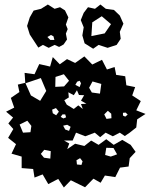

<svg xmlns="http://www.w3.org/2000/svg" viewBox="-20 -799 665 851"><path d="M294 0 263 32 238 -6 194 17 169 -26 133 -12 127 -50 76 -54V-105L31 -118L51 -160L16 -188L39 -227L17 -252L38 -278L7 -304L43 -322L28 -365L66 -391L59 -424L92 -432L89 -476L133 -470L154 -515L202 -504L214 -546L245 -514L277 -537L313 -520L354 -549L389 -513L432 -534L454 -491L488 -502L495 -467L535 -461L540 -421L579 -413L566 -376L604 -351L584 -310L625 -294L588 -270L584 -234L555 -211L533 -196L511 -211L480 -195L448 -211L424 -191L400 -211L358 -195L317 -211L302 -176H264L287 -163L278 -138L313 -162L354 -152L384 -176L417 -157L451 -182L484 -157L522 -179L559 -157L581 -126L555 -98L550 -61L512 -56L491 -14L445 -21L426 11L394 -7L357 31ZM286 -441 263 -470 226 -458 225 -414 264 -416ZM185 -396 161 -453 93 -430 117 -376 158 -352ZM333 -441 322 -437 314 -423 333 -413 339 -430ZM429 -427 390 -438 375 -410 387 -389 423 -384ZM307 -316 327 -332 347 -316 339 -338 363 -339 339 -353 353 -377 330 -378 321 -399 307 -377 283 -390 285 -367 265 -355 276 -335ZM228 -320 211 -313 214 -297 229 -288 241 -304ZM473 -295 458 -308 442 -292 452 -272 474 -275ZM537 -300 525 -299V-287L535 -282L546 -291ZM269 -292H257L249 -281L261 -274L273 -279ZM101 -264 67 -247 82 -211 115 -213 119 -241ZM278 -246 260 -242 269 -225 286 -219 293 -237ZM483 -143 451 -144 446 -112 471 -105 499 -115ZM205 -129 176 -135 161 -117 175 -100 203 -96ZM335 -98 319 -89 321 -70 341 -68 346 -84ZM355 -607 345 -642 351 -678 338 -710 351 -742 370 -767 401 -760 425 -779 449 -760 485 -755 511 -730 527 -694 511 -658 515 -627 497 -600 457 -587 417 -600 393 -583ZM112 -646 100 -684 112 -722 129 -752 162 -760 192 -779 222 -760 246 -767 268 -753 283 -722 272 -690 280 -670 272 -650 277 -624 262 -602 242 -591 222 -600 196 -587 170 -600 150 -588ZM472 -692 431 -727 389 -700 385 -639 444 -651ZM217 -638 206 -644 190 -635 203 -622H221Z"/></svg>

Font: Rubik Gemstones
Style: Regular
Weight: 400
Designer: Hubert and Fischer, NaN
Foundry: Hubert and Fischer, NaN
Version: Version 2.200